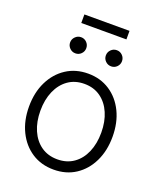

<svg xmlns="http://www.w3.org/2000/svg" viewBox="-151 -916 853 1021"><g transform="rotate(20 275.0 -405.0)"><path d="M275.4 10.7Q205.1 10.7 151.9 -23.9Q98.6 -58.6 68.6 -119.9Q38.6 -181.2 38.6 -260.3Q38.6 -339.8 68.6 -401.1Q98.6 -462.4 151.9 -497.3Q205.1 -532.2 275.4 -532.2Q345.2 -532.2 398.4 -497.3Q451.7 -462.4 481.4 -401.1Q511.2 -339.8 511.2 -260.3Q511.2 -181.2 481.4 -119.9Q451.7 -58.6 398.7 -23.9Q345.7 10.7 275.4 10.7ZM275.4 -47.4Q328.6 -47.4 367.2 -74.5Q405.8 -101.6 426.5 -149.7Q447.3 -197.8 447.3 -260.3Q447.3 -322.8 426.5 -370.8Q405.8 -418.9 367.2 -446.5Q328.6 -474.1 275.4 -474.1Q222.2 -474.1 183.6 -446.8Q145 -419.4 124 -371.1Q103 -322.8 103 -260.3Q103 -197.8 124 -149.7Q145 -101.6 183.6 -74.5Q222.2 -47.4 275.4 -47.4ZM375.5 -609.9Q356.4 -609.9 343 -623.3Q329.6 -636.7 329.6 -655.3Q329.6 -674.3 343 -687.7Q356.4 -701.2 375.5 -701.2Q394.5 -701.2 407.7 -687.7Q420.9 -674.3 420.9 -655.3Q420.9 -636.7 407.7 -623.3Q394.5 -609.9 375.5 -609.9ZM173.3 -609.9Q154.3 -609.9 140.9 -623.3Q127.4 -636.7 127.4 -655.3Q127.4 -674.3 141.1 -687.7Q154.8 -701.2 173.3 -701.2Q192.4 -701.2 205.6 -687.7Q218.8 -674.3 218.8 -655.3Q218.8 -636.7 205.6 -623.3Q192.4 -609.9 173.3 -609.9ZM403.3 -820.8V-772.5H147.9V-820.8Z"/></g></svg>

Font: Inter 28pt Light
Style: Regular
Weight: 300
Designer: Rasmus Andersson
Foundry: rsms
Version: Version 4.001;git-66647c0bb